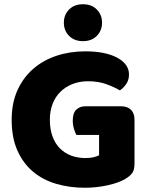

<svg xmlns="http://www.w3.org/2000/svg" viewBox="-20 -867 704 905"><path d="M614 -97Q614 -66 603 -51Q592 -36 568 -22Q554 -14 533 -6.5Q512 1 487 6.5Q462 12 434.5 15Q407 18 380 18Q308 18 245 -0.5Q182 -19 135.5 -58Q89 -97 62 -157.5Q35 -218 35 -302Q35 -381 62 -441Q89 -501 136 -542Q183 -583 246 -604Q309 -625 382 -625Q477 -625 532.5 -595Q588 -565 588 -516Q588 -490 575 -471Q562 -452 545 -441Q520 -456 482 -470Q444 -484 395 -484Q355 -484 322 -471Q289 -458 265 -434.5Q241 -411 228 -377.5Q215 -344 215 -303Q215 -258 227.5 -224Q240 -190 262.5 -167.5Q285 -145 315.5 -133.5Q346 -122 383 -122Q405 -122 421.5 -126Q438 -130 447 -135V-231H340Q334 -242 328.5 -260Q323 -278 323 -298Q323 -334 339.5 -350Q356 -366 382 -366H551Q581 -366 597.5 -349.5Q614 -333 614 -303ZM461 -760Q461 -723 436.5 -698Q412 -673 371 -673Q330 -673 305.5 -698Q281 -723 281 -760Q281 -797 305.5 -822Q330 -847 371 -847Q412 -847 436.5 -822Q461 -797 461 -760Z"/></svg>

Font: Baloo Tammudu 2 ExtraBold
Style: Regular
Weight: 800
Designer: Maithili Shingre, Omkar Shende and Ek Type
Foundry: Ek Type
Version: Version 1.640;hotconv 1.0.111;makeotfexe 2.5.65597; ttfautoh